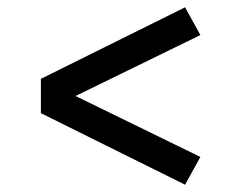

<svg xmlns="http://www.w3.org/2000/svg" viewBox="-20 -603 640 526"><path d="M487 -97 92 -293V-387L487 -583L529 -507L187 -340L529 -173Z"/></svg>

Font: Iosevka Curly Slab MdEx
Style: Regular
Weight: 500
Width: 7
Monospace: yes
Designer: Belleve Invis
Foundry: Belleve Invis
Version: Version 11.1.0; ttfautohint (v1.8.3)